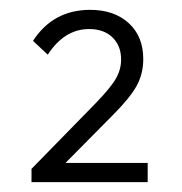

<svg xmlns="http://www.w3.org/2000/svg" viewBox="-20 -707 369 390"><path d="M44 -337V-364L174 -497Q205 -529 215.5 -547.5Q226 -566 226 -586Q226 -614 208.5 -631Q191 -648 161 -648Q111 -648 77 -596L47 -624Q88 -687 163 -687Q212 -687 241.5 -660Q271 -633 271 -587Q271 -557 257.5 -532.5Q244 -508 208 -472L113 -376H280V-337Z"/></svg>

Font: Outfit ExtraLight
Style: Regular
Weight: 200
Designer: Rodrigo Fuenzalida
Foundry: fragTYPE
Version: Version 1.100; ttfautohint (v1.8.4.7-5d5b);gftools[0.9.27]